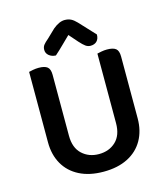

<svg xmlns="http://www.w3.org/2000/svg" viewBox="-122 -922 900 1032"><g transform="rotate(-15 327.5 -406.0)"><path d="M327 15Q249 15 193 -13.5Q137 -42 107.5 -94Q78 -146 78 -215V-288H196V-220Q196 -153 233.5 -118Q271 -83 327 -83Q384 -83 421 -118Q458 -153 458 -220V-288H577V-215Q577 -146 547.5 -94Q518 -42 462 -13.5Q406 15 327 15ZM196 -253H78V-607Q85 -609 101 -612Q117 -615 133 -615Q166 -615 181 -603Q196 -591 196 -559ZM577 -252H458V-607Q466 -609 481.5 -612Q497 -615 513 -615Q547 -615 562 -603Q577 -591 577 -559ZM333 -744Q313 -725 289.5 -701.5Q266 -678 240 -655Q217 -656 202 -668.5Q187 -681 187 -700Q187 -716 195.5 -727Q204 -738 222 -753L269 -798Q304 -827 334 -827Q354 -827 369 -819.5Q384 -812 400 -795L482 -707Q482 -683 469 -670Q456 -657 434 -657Q419 -657 406.5 -666Q394 -675 376 -695Z"/></g></svg>

Font: BalooTamma2SemiBold
Style: Regular
Weight: 600
Designer: Divya Kowshik, Shuchita Grover and Ek Type
Foundry: Ek Type
Version: Version 1.700